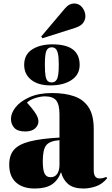

<svg xmlns="http://www.w3.org/2000/svg" viewBox="-20 -1070 646 1104"><path d="M180 14Q111 14 72 -21Q33 -56 33 -123Q33 -177 60 -208.5Q87 -240 150.5 -256.5Q214 -273 322 -279V-412Q322 -469 303 -492.5Q284 -516 238 -516Q214 -516 182.5 -506Q151 -496 135 -480Q165 -447 179 -426.5Q193 -406 197 -393.5Q201 -381 201 -372Q201 -349 181.5 -331.5Q162 -314 125 -314Q82 -314 62.5 -334.5Q43 -355 43 -387Q43 -419 69.5 -453Q96 -487 149 -511Q202 -535 280 -535Q353 -535 406.5 -516.5Q460 -498 489.5 -453Q519 -408 519 -327V-91Q519 -44 552 -44Q572 -44 591 -53L596 -45Q567 -10 530 2Q493 14 461 14Q402 14 372 -11.5Q342 -37 331 -80Q313 -32 277.5 -9Q242 14 180 14ZM271 -51Q296 -51 309 -70.5Q322 -90 322 -122V-264Q266 -260 246 -235Q226 -210 226 -144Q226 -92 236.5 -71.5Q247 -51 271 -51ZM270 -579Q200 -579 159.5 -611Q119 -643 119 -697Q119 -756 164.5 -785.5Q210 -815 282 -815Q438 -815 438 -697Q438 -641 391.5 -610Q345 -579 270 -579ZM278 -596Q298 -596 308 -615.5Q318 -635 318 -698Q318 -741 313 -762Q308 -783 299 -790.5Q290 -798 277 -798Q256 -798 247 -778.5Q238 -759 238 -698Q238 -654 242 -632.5Q246 -611 255 -603.5Q264 -596 278 -596ZM224 -850 217 -860 353 -1021Q367 -1037 380 -1043.5Q393 -1050 405 -1050Q436 -1050 453.5 -1026.5Q471 -1003 471 -977Q471 -957 458.5 -939Q446 -921 413 -910Z"/></svg>

Font: Literata 72pt ExtraBold
Style: Regular
Weight: 800
Designer: Latin by Veronika Burian and Jose Scaglione. Greek by Irene Vlachou. Cyrillic by Vera Evstafieva.
Foundry: TypeTogether
Version: Version 3.002